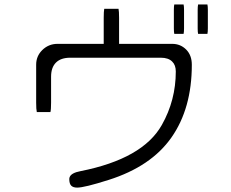

<svg xmlns="http://www.w3.org/2000/svg" viewBox="-20 -794 1040 866"><path d="M766.1 -773.9Q764.2 -766.6 764.2 -749V-666Q764.2 -649.4 766.1 -641.1H808.1Q810.1 -650.4 810.1 -666V-749Q810.1 -765.6 808.1 -773.9ZM871.6 -749V-666Q871.6 -649.4 873.5 -641.1H915.5Q917.5 -650.4 917.5 -666V-749Q917.5 -765.6 915.5 -773.9H873.5Q871.6 -764.6 871.6 -749ZM450.2 -754.4Q447.8 -743.2 447.8 -713.9V-596.2H239.3Q198.7 -596.2 169.9 -567.4Q143.1 -540.5 143.1 -502V-331.1Q143.1 -300.3 146 -288.6H207.5Q210.4 -300.3 210.4 -331.1V-448.2Q210.4 -489.7 232.4 -511.7Q254.4 -533.7 296.9 -533.7H705.1Q739.7 -533.7 756.8 -516.1Q772.9 -500.5 772.9 -471.7Q772.9 -341.8 710 -230.5Q624 -77.6 342.8 -22Q301.8 -14.2 294.4 4.4Q292.5 8.3 292.5 13.7Q292.5 34.7 301.3 43.5Q310.1 52.2 328.1 52.2Q360.8 52.2 469.7 17.6Q661.6 -43 753.4 -174.1Q845.2 -305.2 845.2 -502Q845.2 -544.9 819.6 -570.6Q793.9 -596.2 756.8 -596.2H517.1V-713.9Q517.1 -743.2 514.6 -754.4Z"/></svg>

Font: YuPearl-ExtraLight
Style: ExtraLight
Weight: 200
Designer: Max Yao
Foundry: Max-Everyday
Version: Version 1.011; ttfautohint (v1.8.3)